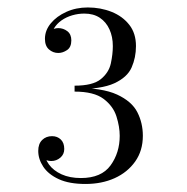

<svg xmlns="http://www.w3.org/2000/svg" viewBox="-20 -932 490 502"><path d="M203.5 -451Q161 -451 133.8 -463.5Q106.5 -476 93.2 -496Q80 -516 80 -537.5Q80 -556 90.2 -566Q100.5 -576 116 -576Q130 -576 139 -567.2Q148 -558.5 148 -542.5Q148 -528.5 137.8 -519.8Q127.5 -511 114 -511Q101.5 -511 91 -518.8Q80.5 -526.5 80.5 -537.5H96Q96 -518.5 107.8 -502.2Q119.5 -486 141 -476.2Q162.5 -466.5 191.5 -466.5Q245 -466.5 269 -499.5Q293 -532.5 293 -577Q293 -600.5 284.5 -627.5Q276 -654.5 250.8 -673.5Q225.5 -692.5 175 -692.5V-702.5Q247.5 -702.5 286 -684.8Q324.5 -667 339 -638.8Q353.5 -610.5 353.5 -577Q353.5 -538 333.5 -509.8Q313.5 -481.5 279.8 -466.2Q246 -451 203.5 -451ZM175 -698.5V-708Q222.5 -708 243.5 -725Q264.5 -742 269.8 -766.2Q275 -790.5 275 -811.5Q275 -836 266.2 -855.2Q257.5 -874.5 241 -885.5Q224.5 -896.5 200.5 -896.5Q184.5 -896.5 169 -892Q153.5 -887.5 141 -878.8Q128.5 -870 121.2 -857.8Q114 -845.5 114 -830.5H98.5Q98.5 -844 109.8 -851.2Q121 -858.5 132.5 -858.5Q145.5 -858.5 156 -850.5Q166.5 -842.5 166.5 -826.5Q166.5 -808.5 155.2 -801Q144 -793.5 132.5 -793.5Q118.5 -793.5 108 -802.8Q97.5 -812 97.5 -830.5Q97.5 -852.5 112.8 -871Q128 -889.5 153.5 -901Q179 -912.5 209.5 -912.5Q243 -912.5 271.8 -901Q300.5 -889.5 318 -867.2Q335.5 -845 335.5 -811.5Q335.5 -781.5 324.2 -755.8Q313 -730 278.8 -714.2Q244.5 -698.5 175 -698.5Z"/></svg>

Font: Bodoni Moda 9pt
Style: Regular
Weight: 400
Designer: Owen Earl
Foundry: indestructible type
Version: Version 2.005